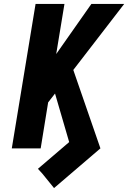

<svg xmlns="http://www.w3.org/2000/svg" viewBox="-20 -755 652 977"><path d="M255 202 195 128 173 104 332 -32 260 -279 225 -234 187 0H40L161 -735H308L266 -480L445 -735H612L353 -399L491 0Z"/></svg>

Font: Iosevka Aile Heavy Oblique
Style: Regular
Weight: 900
Italic angle: -9°
Designer: Belleve Invis
Foundry: Belleve Invis
Version: Version 31.1.0; ttfautohint (v1.8.4)